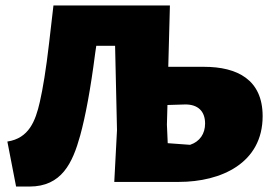

<svg xmlns="http://www.w3.org/2000/svg" viewBox="-20 -667 995 704"><path d="M728 -422H597L603 -647H176L160 -509C149 -413 137 -341 126 -293C110 -223 86 -160 7 -148L39 17H88C206 17 246 -69 274 -170C293 -239 312 -339 329 -472L333 -499H402L409 -190L399 0H636C791 0 943 -69 943 -241C943 -375 850 -422 728 -422ZM677 -136 595 -142 592 -210 594 -282 660 -284C705 -284 732 -260 732 -214C732 -177 713 -148 677 -136Z"/></svg>

Font: Luna Sans Black
Style: Regular
Weight: 900
Designer: Juan Pablo del Peral
Foundry: Huerta Tipografica
Version: Version 2.001; ttfautohint (v1.5)